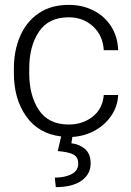

<svg xmlns="http://www.w3.org/2000/svg" viewBox="-20 -553 536 788"><path d="M406 -163H465Q463 -117 437 -78.5Q411 -40 369 -17Q327 6 277 9L273 35Q307 39 329.5 59Q352 79 352 118Q352 162 314.5 188.5Q277 215 209 215L205 176Q245 176 273 162Q301 148 301 119Q301 92 282 81.5Q263 71 217 67L231 7Q138 -4 87.5 -75.5Q37 -147 37 -252V-272Q37 -346 63 -405.5Q89 -465 139.5 -499Q190 -533 262 -533Q318 -533 363.5 -510Q409 -487 436 -445Q463 -403 465 -347H406Q402 -408 361.5 -445Q321 -482 262 -482Q179 -482 139.5 -422.5Q100 -363 100 -272V-252Q100 -161 139.5 -101.5Q179 -42 262 -42Q319 -42 360 -74Q401 -106 406 -163Z"/></svg>

Font: Freesentation 3 Light
Style: Regular
Weight: 300
Designer: glyphs from Roboto by Christian Robertson / Hangul glyphs from Noto Sans CJK(Source Han Sans) by Jang Soo-young and Kang
Foundry: PT&
Version: Version 2.001